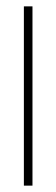

<svg xmlns="http://www.w3.org/2000/svg" viewBox="-20 -583 177 603"><path d="M55 0V-563H82V0Z"/></svg>

Font: Darker Grotesque Light Light
Style: Regular
Weight: 300
Version: Version 1.000;gftools[0.9.28]